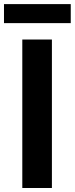

<svg xmlns="http://www.w3.org/2000/svg" viewBox="-20 -938 373 958"><path d="M91.3 0V-740.8H239V0ZM-0.1 -822.6V-917.5H333V-822.6Z"/></svg>

Font: Noto Sans KR Thin
Style: Regular
Weight: 100
Designer: Ryoko NISHIZUKA 西塚涼子 (kana, bopomofo & ideographs); Paul D. Hunt (Latin, Greek & Cyrillic); Sandoll Communications 산돌커뮤니
Foundry: Adobe
Version: Version 2.004-H2;hotconv 1.0.118;makeotfexe 2.5.65603